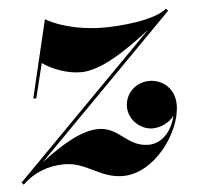

<svg xmlns="http://www.w3.org/2000/svg" viewBox="-84 -513 586 565"><g transform="rotate(-5 209.5 -230.0)"><path d="M14 -240H23L48 -342C74 -323.5 117.5 -305 161.5 -305C219 -305 295.5 -355.5 368 -412L-42 3.5L-41 3L-41.5 3.5L-36 10C-4 -22 40 -39.5 88 -39.5C154 -39.5 189 10 257.5 10C351.5 10 433 -105 433 -185C433 -233.5 397.5 -262 358.5 -262C321 -262 286.5 -233.5 286.5 -191.5C286.5 -152.5 321.5 -122 356 -122C381 -122 406 -134.5 420.5 -153.5C410.5 -110 381 -75 340.5 -75C276 -75 259.5 -134 196.5 -134C151.5 -134 95.5 -104.5 25 -50.5L432 -463L426 -469.5C388 -437.5 286 -430 238 -430C192 -430 122 -439 68.5 -469.5Z"/></g></svg>

Font: Bodoni* 24pt
Style: Bold Italic
Weight: 700
Italic angle: -13°
Version: Version 2.3